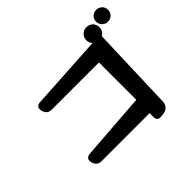

<svg xmlns="http://www.w3.org/2000/svg" viewBox="-192 -1108 1396 1396"><g transform="rotate(-45 505.5 -410.5)"><path d="M693 -46H200Q152 -46 141 -94Q129 -140 179 -145L693 -183V-567H209Q161 -567 150 -615Q138 -663 188 -666L760 -700Q742 -721 742 -746Q742 -774 762 -794Q781 -813 809 -813Q839 -813 858 -794Q877 -775 877 -746Q877 -707 843 -688L821 -42Q820 20 756 29L734 31Q693 35 693 -5ZM949 -730Q924 -730 906 -748Q888 -766 888 -791Q888 -819 906 -835Q925 -852 949 -852Q974 -852 993 -835Q1011 -817 1011 -791Q1011 -767 994 -748Q976 -730 949 -730Z"/></g></svg>

Font: MaokenZhuyuanTi
Style: Regular
Weight: 400
Designer: Fontworks Inc & LongZhuTi team: ZERO子、时光羊、荆南、频凡、刘鹏、Little White Dog、帆影Magmeta、奈白不弍、白日月球、ChaoTawei、雨三（排名不分先后）
Version: Version 1.000; 20230222